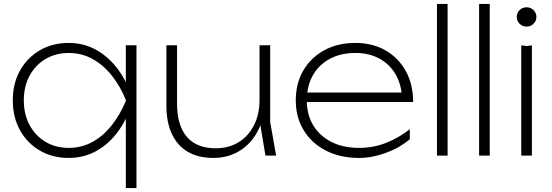

<svg xmlns="http://www.w3.org/2000/svg" viewBox="-20 -790 2801 975"><path d="M673 -560V165H619V-224L623 -247V-315L619 -330V-560ZM654 -280Q630 -193 583 -127Q536 -61 471.5 -24.5Q407 12 329 12Q247 12 183 -25Q119 -62 82 -128Q45 -194 45 -280Q45 -367 82 -432.5Q119 -498 183 -535Q247 -572 329 -572Q407 -572 471.5 -535Q536 -498 583 -432.5Q630 -367 654 -280ZM101 -280Q101 -209 130.5 -154.5Q160 -100 211.5 -69.5Q263 -39 329 -39Q395 -39 450 -69.5Q505 -100 548 -154.5Q591 -209 620 -280Q591 -352 548 -406Q505 -460 450 -490.5Q395 -521 329 -521Q263 -521 211.5 -490.5Q160 -460 130.5 -406Q101 -352 101 -280Z M1063 12Q987 12 934 -19Q881 -50 853 -109.5Q825 -169 825 -254V-560H879V-265Q879 -153 929 -95Q979 -37 1075 -37Q1142 -37 1192 -68Q1242 -99 1270 -154.5Q1298 -210 1298 -283L1326 -266Q1321 -183 1286.5 -120Q1252 -57 1194.5 -22.5Q1137 12 1063 12ZM1328 0 1298 -179V-560H1352V-171L1382 0Z M1803 12Q1708 12 1635.5 -25Q1563 -62 1522.5 -128Q1482 -194 1482 -280Q1482 -367 1520.5 -432.5Q1559 -498 1627 -535Q1695 -572 1785 -572Q1872 -572 1938 -534Q2004 -496 2041 -428.5Q2078 -361 2078 -272H1519V-320H2065L2022 -290Q2019 -360 1989 -412Q1959 -464 1906.5 -492.5Q1854 -521 1785 -521Q1710 -521 1654.5 -491Q1599 -461 1568.5 -407Q1538 -353 1538 -280Q1538 -207 1571 -153Q1604 -99 1663.5 -69Q1723 -39 1803 -39Q1877 -39 1942 -65Q2007 -91 2061 -134V-83Q2009 -39 1939 -13.5Q1869 12 1803 12Z M2199 -770H2253V0H2199Z M2413 -770H2467V0H2413Z M2627 -560 2654 -556 2681 -560V0H2627ZM2654 -655Q2633 -655 2618.5 -669.5Q2604 -684 2604 -704Q2604 -724 2618.5 -738.5Q2633 -753 2654 -753Q2675 -753 2689.5 -738.5Q2704 -724 2704 -704Q2704 -684 2689.5 -669.5Q2675 -655 2654 -655Z"/></svg>

Font: Unbounded ExtraLight
Style: Regular
Weight: 250
Designer: Luke Prowse, Jean-Baptiste Morizot, Fátima Lázaro, Florian Runge
Foundry: NaN
Version: Version 1.701;gftools[0.9.28.dev5+ged2979d]